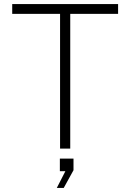

<svg xmlns="http://www.w3.org/2000/svg" viewBox="-20 -730 640 943"><path d="M275 0V-662H40V-710H560V-662H325V0ZM259 193 301 111H274V49H341V106L293 193Z"/></svg>

Font: Geist Mono UltraLight
Style: Regular
Weight: 200
Monospace: yes
Designer: Basement.studio, Andrés Briganti, Mateo Zaragoza
Foundry: Basement.studio, Vercel, Andrés Briganti, Guido Ferreyra, Mateo Zaragoza
Version: Version 1.400; ttfautohint (v1.8.4.7-5d5b)